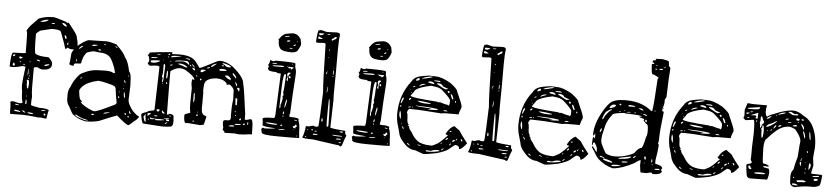

<svg xmlns="http://www.w3.org/2000/svg" viewBox="-54 -1377 7762 1784"><g transform="rotate(5 3827.0 -485.0)"><path d="M377.9 -918.9 384.8 -920.9Q418 -918.9 512.7 -886.7Q521.5 -877.9 530.3 -877.9L538.1 -880.9L601.6 -798.8Q624 -766.6 624 -751Q637.7 -709 637.7 -672.9Q637.7 -636.7 587.9 -636.7Q574.2 -636.7 544.9 -648.4H543.9Q539.1 -648.4 535.2 -633.8H531.2Q524.4 -633.8 510.7 -686.5Q472.7 -795.9 466.8 -797.9Q448.2 -809.6 387.7 -809.6H384.8L280.3 -784.2Q243.2 -757.8 243.2 -750Q243.2 -565.4 256.8 -565.4Q289.1 -544.9 376 -544.9Q391.6 -540 391.6 -531.2Q417 -508.8 417 -484.4Q417 -426.8 335 -426.8H332Q311.5 -426.8 287.1 -442.4L278.3 -443.4Q251 -440.4 251 -435.5V-252Q251 -209 257.8 -167L254.9 -127.9V-89.8Q254.9 -82 335 -69.3Q406.2 -69.3 420.9 -55.7L425.8 -50.8Q418 -50.8 408.2 26.4Q371.1 21.5 352.5 19.5L335 21.5Q236.3 8.8 182.6 8.8L72.3 10.7Q66.4 4.9 66.4 -9.8V-39.1Q66.4 -80.1 61.5 -98.6Q61.5 -108.4 84 -108.4Q97.7 -108.4 136.7 -96.7H157.2Q170.9 -96.7 174.8 -105.5V-107.4Q162.1 -136.7 162.1 -206.1Q155.3 -239.3 155.3 -260.7V-264.6Q155.3 -302.7 172.9 -435.5Q172.9 -440.4 148.4 -442.4H143.6Q85 -424.8 45.9 -424.8L25.4 -428.7Q31.2 -554.7 43 -554.7Q44.9 -559.6 52.7 -559.6H59.6Q164.1 -561.5 164.1 -566.4Q164.1 -652.3 162.6 -688.5Q161.1 -724.6 161.1 -744.1V-750L154.3 -773.4V-775.4Q170.9 -806.6 191.4 -828.1L254.9 -893.6Q312.5 -918.9 377.9 -918.9ZM273.4 -867.2V-866.2Q325.2 -866.2 348.6 -887.7V-891.6H345.7Q306.6 -891.6 273.4 -867.2ZM478.5 -869.1Q500 -841.8 521.5 -841.8V-852.5Q503.9 -874 483.4 -874H482.4Q478.5 -874 478.5 -869.1ZM379.9 -864.3V-862.3Q380.9 -857.4 389.6 -857.4H408.2L412.1 -860.4Q412.1 -866.2 391.6 -866.2ZM360.4 -826.2V-825.2H364.3L367.2 -828.1V-830.1H364.3ZM510.7 -761.7V-759.8Q510.7 -743.2 523.4 -727.5H528.3L530.3 -736.3Q527.3 -761.7 512.7 -761.7ZM540 -677.7 543.9 -674.8H548.8L550.8 -682.6V-698.2H548.8Q540 -691.4 540 -677.7ZM47.9 -536.1V-531.2L51.8 -527.3H58.6Q66.4 -531.2 70.3 -539.1L65.4 -544.9H61.5Q51.8 -544.9 47.9 -536.1ZM107.4 -524.4V-522.5Q107.4 -512.7 116.2 -508.8Q125 -508.8 140.6 -520.5Q140.6 -525.4 116.2 -529.3H113.3ZM273.4 -513.7V-510.7Q279.3 -500 293.9 -500H302.7V-503.9Q294.9 -513.7 280.3 -513.7ZM343.8 -498V-495.1H348.6V-498ZM209 -497.1V-486.3L211.9 -483.4L213.9 -484.4V-493.2L210 -497.1ZM118.2 -484.4 114.3 -479.5V-477.5L123 -476.6H127L129.9 -479.5Q129.9 -483.4 118.2 -484.4ZM346.7 -462.9 352.5 -460.9Q391.6 -467.8 391.6 -476.6V-479.5H382.8Q346.7 -476.6 346.7 -462.9ZM61.5 -469.7Q52.7 -456.1 52.7 -449.2V-443.4L56.6 -440.4H70.3L73.2 -443.4Q73.2 -459 61.5 -469.7ZM147.5 -459V-457H164.1L168 -460.9V-462.9H150.4ZM202.1 -422.9 198.2 -383.8 200.2 -361.3H203.1L205.1 -381.8V-422.9ZM216.8 -385.7V-380.9H220.7V-385.7ZM213.9 -361.3 211.9 -353.5V-349.6H213.9L218.8 -354.5V-361.3ZM210 -339.8 209 -337.9V-335.9L210 -327.1H215.8V-337.9ZM195.3 -313.5 200.2 -298.8 198.2 -281.2Q202.1 -238.3 209 -238.3H210Q217.8 -238.3 218.8 -286.1V-293Q218.8 -319.3 203.1 -319.3H198.2Q195.3 -319.3 195.3 -313.5ZM203.1 -171.9V-167L207 -163.1H210L209 -171.9ZM203.1 -135.7Q200.2 -121.1 200.2 -94.7V-93.8H207L211.9 -98.6V-117.2Q209 -135.7 205.1 -135.7ZM107.4 -87.9V-83Q107.4 -78.1 129.9 -76.2L143.6 -78.1V-81.1Q122.1 -87.9 111.3 -87.9ZM353.5 -45.9V-43.9L366.2 -42Q393.6 -43.9 393.6 -48.8L391.6 -50.8H367.2Q354.5 -50.8 353.5 -45.9ZM102.5 -28.3V-26.4Q102.5 -18.6 159.2 -14.6L161.1 -16.6V-18.6Q142.6 -32.2 114.3 -32.2H106.4ZM177.7 -32.2V-28.3Q190.4 -14.6 200.2 -14.6H210V-16.6Q192.4 -32.2 177.7 -32.2ZM377.9 -14.6V-11.7L387.7 -1H391.6L394.5 -4.9V-14.6L389.6 -19.5H382.8ZM229.5 -18.6V-14.6Q229.5 -8.8 254.9 -5.9H277.3L280.3 -9.8Q280.3 -16.6 250 -18.6Z M904.3 -739.3Q927.7 -739.3 995.1 -719.7Q1074.2 -644.5 1087.9 -603.5Q1116.2 -574.2 1135.7 -479.5Q1157.2 -459 1157.2 -382.8L1159.2 -350.6L1154.3 -215.8Q1154.3 -176.8 1204.1 -114.3Q1249 -70.3 1263.7 -70.3V-68.4Q1263.7 -51.8 1215.8 -15.6Q1180.7 18.6 1170.9 18.6H1169.9Q1149.4 17.6 1060.5 -61.5Q981.4 -32.2 899.4 2.9Q845.7 18.6 780.3 18.6H773.4Q699.2 5.9 648.4 -38.1Q639.6 -46.9 609.4 -106.4Q585 -135.7 585 -179.7V-218.8Q585 -255.9 605.5 -289.1Q624 -342.8 667 -394.5Q688.5 -420.9 710 -427.7Q781.2 -464.8 849.6 -464.8L911.1 -466.8H918Q971.7 -466.8 992.2 -451.2H1000Q1005.9 -451.2 1005.9 -458Q992.2 -519.5 958 -580.1Q928.7 -629.9 846.7 -629.9L792 -636.7Q719.7 -623 719.7 -607.4Q692.4 -572.3 685.5 -516.6Q682.6 -509.8 636.7 -509.8L627.9 -507.8Q623 -507.8 614.3 -484.4Q576.2 -490.2 576.2 -500Q581.1 -511.7 586.9 -598.6Q608.4 -660.2 689.5 -712.9Q728.5 -735.4 735.4 -735.4ZM883.8 -708 889.6 -703.1H896.5L899.4 -706.1L894.5 -711.9H887.7ZM988.3 -701.2V-698.2Q998 -687.5 1006.8 -687.5H1008.8V-691.4Q999 -701.2 990.2 -701.2ZM773.4 -694.3V-691.4Q774.4 -685.5 787.1 -685.5Q799.8 -685.5 821.3 -694.3V-699.2H815.4Q787.1 -699.2 773.4 -694.3ZM651.4 -648.4H653.3Q665 -648.4 689.5 -673.8V-678.7H687.5Q674.8 -678.7 651.4 -650.4ZM833 -655.3 837.9 -648.4H855.5L858.4 -651.4V-653.3L851.6 -660.2H839.8ZM636.7 -547.9V-527.3H637.7Q643.6 -528.3 643.6 -537.1V-547.9L639.6 -550.8ZM1131.8 -442.4V-439.5Q1132.8 -428.7 1136.7 -428.7L1138.7 -435.5Q1135.7 -442.4 1133.8 -442.4ZM1097.7 -391.6V-387.7Q1103.5 -367.2 1109.4 -367.2H1111.3Q1111.3 -384.8 1102.5 -394.5H1101.6ZM689.5 -379.9V-374H692.4Q702.1 -374 706.1 -382.8V-386.7H705.1ZM689.5 -257.8Q698.2 -175.8 711.9 -175.8L725.6 -159.2V-157.2L712.9 -159.2V-155.3Q741.2 -121.1 819.3 -88.9Q830.1 -84 846.7 -82Q874 -82 1034.2 -161.1Q1044.9 -167 1044.9 -176.8V-183.6Q1033.2 -238.3 1024.4 -313.5L1022.5 -314.5Q1022.5 -329.1 992.2 -338.9Q892.6 -367.2 855.5 -367.2Q753.9 -343.8 712.9 -298.8Q689.5 -273.4 689.5 -257.8ZM1094.7 -348.6V-343.8H1097.7V-345.7ZM1095.7 -319.3V-314.5L1099.6 -311.5L1102.5 -314.5V-319.3ZM1056.6 -282.2 1060.5 -277.3 1065.4 -278.3V-282.2L1061.5 -285.2H1060.5ZM1104.5 -282.2V-280.3Q1106.4 -229.5 1115.2 -229.5L1118.2 -232.4V-234.4Q1118.2 -261.7 1109.4 -282.2ZM1053.7 -236.3V-229.5L1058.6 -223.6H1060.5L1065.4 -229.5V-236.3L1061.5 -239.3H1056.6ZM1168 -111.3V-102.5Q1172.9 -85.9 1179.7 -85.9H1183.6V-88.9Q1177.7 -111.3 1170.9 -111.3ZM668.9 -104.5V-102.5L671.9 -99.6H678.7V-102.5L673.8 -107.4H671.9ZM1125 -85.9Q1128.9 -76.2 1135.7 -73.2H1136.7L1142.6 -79.1V-82L1135.7 -88.9H1128.9ZM931.6 -70.3V-68.4H938.5Q958 -68.4 988.3 -84V-85.9H983.4Q936.5 -79.1 931.6 -70.3ZM1156.2 -61.5V-58.6L1161.1 -52.7H1168L1170.9 -56.6V-58.6L1164.1 -65.4H1159.2ZM819.3 -51.8Q822.3 -44.9 831.1 -44.9Q844.7 -45.9 844.7 -51.8V-52.7L841.8 -56.6H824.2ZM671.9 -32.2V-31.2Q678.7 -17.6 740.2 0Q762.7 9.8 793.9 9.8V8.8Q793.9 2.9 742.2 -6.8Q709 -18.6 680.7 -36.1H675.8Z M1508.8 -691.4Q1524.4 -689.5 1524.4 -686.5L1518.6 -677.7V-674.8H1520.5L1590.8 -676.8Q1709 -676.8 1748 -618.2Q1774.4 -584 1782.2 -570.3L1787.1 -568.4Q1798.8 -568.4 1941.4 -642.6Q1960 -650.4 1971.7 -650.4Q2026.4 -650.4 2087.9 -609.4Q2202.1 -516.6 2202.1 -454.1Q2212.9 -430.7 2245.1 -176.8V-138.7Q2245.1 -126 2251 -125H2255.9Q2267.6 -125 2299.8 -135.7Q2322.3 -135.7 2322.3 -56.6Q2324.2 -24.4 2324.2 4.9H2305.7Q2243.2 14.6 2204.1 14.6L2162.1 9.8L2083 11.7H2069.3Q2066.4 11.7 2066.4 1L2048.8 -15.6V-17.6L2052.7 -31.2V-34.2L2045.9 -70.3V-87.9Q2045.9 -106.4 2074.2 -106.4Q2122.1 -99.6 2114.3 -142.6Q2112.3 -248 2122.1 -301.8V-303.7L2119.1 -385.7Q2119.1 -406.2 2083 -435.5L2071.3 -438.5H2062.5L2051.8 -431.6Q2048.8 -431.6 2048.8 -445.3Q2018.6 -485.4 1948.2 -485.4Q1861.3 -477.5 1843.8 -433.6Q1838.9 -418.9 1836.9 -369.1L1839.8 -337.9V-240.2L1838.9 -201.2Q1838.9 -138.7 1873 -130.9Q1887.7 -127.9 1887.7 -121.1Q1874 -56.6 1869.1 -45.9L1835 -39.1L1718.8 -48.8L1705.1 -45.9Q1682.6 -45.9 1682.6 -116.2V-121.1Q1682.6 -128.9 1723.6 -141.6Q1734.4 -141.6 1734.4 -151.4Q1727.5 -181.6 1727.5 -228.5L1729.5 -377Q1722.7 -407.2 1722.7 -424.8Q1723.6 -459 1730.5 -459H1732.4L1743.2 -452.1H1746.1V-454.1Q1746.1 -484.4 1652.3 -540Q1626 -549.8 1604.5 -549.8Q1567.4 -549.8 1518.6 -515.6L1517.6 -508.8V-399.4L1520.5 -114.3L1527.3 -109.4H1532.2Q1536.1 -109.4 1538.1 -119.1H1541Q1577.1 -119.1 1584 -100.6V-88.9L1586.9 -57.6Q1589.8 -1 1557.6 -1Q1546.9 2.9 1484.4 3.9L1308.6 -7.8Q1294.9 -7.8 1283.2 -88.9V-91.8Q1283.2 -102.5 1337.9 -119.1Q1337.9 -129.9 1392.6 -136.7Q1402.3 -140.6 1402.3 -150.4L1411.1 -467.8L1413.1 -543Q1413.1 -554.7 1387.7 -554.7Q1358.4 -554.7 1324.2 -547.9Q1301.8 -560.5 1301.8 -574.2Q1312.5 -581.1 1312.5 -595.7V-606.4Q1306.6 -642.6 1296.9 -642.6L1294.9 -643.6V-645.5Q1303.7 -650.4 1313.5 -670.9Q1393.6 -682.6 1508.8 -691.4ZM1450.2 -567.4V-499Q1450.2 -478.5 1443.4 -459L1452.1 -444.3L1449.2 -423.8V-410.2L1452.1 -406.2H1454.1Q1461.9 -406.2 1465.8 -554.7V-556.6Q1465.8 -571.3 1456.1 -577.1Q1450.2 -575.2 1450.2 -567.4ZM1326.2 -592.8Q1326.2 -579.1 1349.6 -579.1Q1381.8 -579.1 1415 -599.6V-602.5L1409.2 -604.5Q1326.2 -604.5 1326.2 -592.8ZM1551.8 -609.4V-608.4L1621.1 -615.2Q1653.3 -615.2 1682.6 -588.9H1686.5V-594.7Q1678.7 -622.1 1659.2 -622.1H1645.5Q1553.7 -622.1 1551.8 -609.4ZM1994.1 -625Q1994.1 -623 2017.6 -615.2Q2030.3 -597.7 2046.9 -597.7H2074.2V-601.6Q2074.2 -615.2 2003.9 -631.8H2002.9Q1995.1 -628.9 1994.1 -625ZM1365.2 -64.5Q1365.2 -48.8 1412.1 -58.6Q1419.9 -48.8 1427.7 -48.8Q1469.7 -50.8 1498 -55.7V-60.5L1463.9 -62.5Q1435.5 -59.6 1381.8 -64.5L1375 -69.3H1370.1ZM1584 -587.9Q1584 -585 1623 -575.2Q1650.4 -561.5 1668 -561.5H1668.9L1672.9 -565.4Q1640.6 -592.8 1602.5 -592.8H1593.8Q1584 -591.8 1584 -587.9ZM2026.4 -515.6Q2055.7 -483.4 2081.1 -483.4L2085 -486.3V-492.2Q2076.2 -505.9 2055.7 -519.5H2030.3ZM1969.7 -568.4V-565.4Q1973.6 -558.6 1978.5 -558.6Q2033.2 -558.6 2038.1 -565.4Q2033.2 -577.1 1994.1 -577.1H1992.2Q1972.7 -577.1 1969.7 -568.4ZM2144.5 -317.4 2142.6 -312.5 2146.5 -259.8V-255.9L2151.4 -251H2153.3L2160.2 -257.8V-310.5L2153.3 -317.4ZM1317.4 -96.7Q1317.4 -84 1305.7 -73.2Q1315.4 -26.4 1325.2 -26.4H1330.1L1322.3 -95.7L1320.3 -96.7ZM1754.9 -333 1752.9 -321.3V-271.5L1754.9 -246.1H1759.8Q1764.6 -260.7 1764.6 -280.3V-281.2Q1763.7 -333 1756.8 -333ZM1513.7 -645.5 1518.6 -643.6 1606.4 -659.2V-661.1H1566.4Q1513.7 -661.1 1513.7 -647.5ZM1797.9 -546.9V-534.2L1802.7 -529.3Q1819.3 -529.3 1845.7 -553.7V-554.7H1811.5Q1801.8 -554.7 1797.9 -546.9ZM1488.3 -515.6Q1484.4 -499 1484.4 -469.7V-452.1L1486.3 -444.3H1488.3Q1497.1 -444.3 1497.1 -481.4V-492.2Q1497.1 -515.6 1490.2 -515.6ZM2096.7 -546.9V-538.1Q2104.5 -521.5 2124 -506.8V-502H2132.8V-503.9Q2132.8 -521.5 2101.6 -546.9ZM1891.6 -587.9V-585.9H1893.6Q1903.3 -585.9 1939.5 -618.2V-622.1Q1891.6 -608.4 1891.6 -587.9ZM2156.2 -74.2V-70.3H2173.8Q2212.9 -71.3 2212.9 -79.1L2208 -82H2204.1Q2156.2 -82 2156.2 -74.2ZM2101.6 -54.7V-51.8H2137.7Q2150.4 -51.8 2153.3 -58.6Q2151.4 -63.5 2142.6 -63.5H2121.1Q2115.2 -63.5 2101.6 -54.7ZM2149.4 -408.2 2165 -383.8H2169.9L2171.9 -392.6V-404.3Q2171.9 -413.1 2167 -415H2154.3Q2150.4 -415 2149.4 -408.2ZM1421.9 -151.4Q1422.9 -130.9 1428.7 -130.9H1431.6Q1448.2 -130.9 1450.2 -151.4ZM1331.1 -629.9V-625L1334 -622.1Q1388.7 -622.1 1388.7 -628.9L1385.7 -631.8H1356.4ZM1340.8 -102.5 1342.8 -83H1344.7Q1356.4 -97.7 1372.1 -102.5V-107.4L1360.4 -109.4H1346.7Q1341.8 -109.4 1340.8 -102.5ZM1513.7 -62.5Q1513.7 -51.8 1539.1 -48.8L1545.9 -54.7V-59.6Q1545.9 -65.4 1518.6 -66.4ZM1470.7 -146.5V-144.5Q1470.7 -117.2 1488.3 -117.2H1495.1Q1498 -117.2 1498 -123ZM1718.8 -565.4V-563.5Q1718.8 -548.8 1743.2 -540H1744.1V-553.7Q1744.1 -557.6 1720.7 -565.4ZM2127 -467.8V-464.8Q2136.7 -428.7 2146.5 -428.7H2147.5V-430.7Q2147.5 -449.2 2128.9 -467.8ZM1650.4 -647.5V-643.6Q1678.7 -635.7 1689.5 -635.7H1691.4V-638.7Q1691.4 -646.5 1657.2 -647.5ZM1713.9 -597.7V-592.8Q1726.6 -573.2 1736.3 -568.4H1739.3V-570.3Q1734.4 -584 1715.8 -597.7ZM1497.1 -75.2V-71.3H1522.5L1543 -73.2V-78.1H1532.2ZM1853.5 -572.3 1855.5 -570.3H1862.3Q1880.9 -572.3 1880.9 -582L1876 -584Q1856.4 -579.1 1853.5 -572.3ZM2194.3 -122.1V-120.1L2199.2 -115.2H2203.1L2210 -122.1V-129.9L2206.1 -133.8H2201.2Q2194.3 -130.9 2194.3 -122.1ZM1404.3 -91.8V-86.9L1413.1 -85H1424.8L1433.6 -86.9V-91.8L1424.8 -93.8H1413.1ZM2231.4 -75.2 2233.4 -74.2H2238.3Q2247.1 -74.2 2249 -79.1V-81.1Q2249 -89.8 2244.1 -90.8Q2237.3 -90.8 2231.4 -75.2ZM1383.8 -661.1 1387.7 -657.2Q1416 -659.2 1416 -664.1L1408.2 -666Q1383.8 -665 1383.8 -661.1ZM2271.5 -99.6V-84L2276.4 -79.1Q2280.3 -79.1 2281.2 -99.6L2279.3 -104.5H2276.4ZM1507.8 -26.4V-24.4L1511.7 -21.5Q1522.5 -25.4 1530.3 -35.2V-38.1Q1518.6 -38.1 1507.8 -26.4ZM1798.8 -469.7 1797.9 -464.8Q1798.8 -454.1 1802.7 -454.1H1805.7L1812.5 -460.9V-464.8Q1811.5 -469.7 1798.8 -469.7ZM1510.7 -570.3V-567.4H1517.6Q1534.2 -569.3 1534.2 -574.2V-577.1H1524.4Q1510.7 -575.2 1510.7 -570.3ZM1789.1 -127.9 1793.9 -123H1802.7L1809.6 -129.9V-130.9L1805.7 -134.8H1795.9ZM1989.3 -611.3V-608.4Q1990.2 -602.5 2002.9 -602.5H2007.8L2010.7 -606.4Q2009.8 -611.3 1997.1 -611.3ZM1486.3 -406.2V-399.4L1493.2 -392.6H1495.1L1498 -396.5V-403.3L1491.2 -410.2H1490.2ZM1486.3 -670.9V-668L1491.2 -663.1Q1502 -663.1 1502 -672.9L1500 -674.8H1490.2ZM1695.3 -587.9Q1695.3 -575.2 1707 -575.2V-577.1Q1707 -586.9 1698.2 -590.8ZM1757.8 -497.1Q1757.8 -486.3 1768.6 -486.3H1771.5V-490.2Q1768.6 -497.1 1759.8 -497.1ZM1761.7 -71.3V-68.4L1770.5 -66.4L1777.3 -68.4V-71.3L1773.4 -75.2H1764.6ZM1545.9 -102.5V-95.7L1554.7 -93.8L1558.6 -98.6L1554.7 -102.5ZM1347.7 -58.6V-48.8L1350.6 -44.9H1354.5V-53.7L1349.6 -58.6ZM2146.5 -196.3V-191.4L2149.4 -187.5H2153.3V-201.2H2151.4ZM1484.4 -645.5V-643.6L1488.3 -640.6H1490.2L1495.1 -643.6L1493.2 -649.4H1488.3ZM2151.4 -157.2V-156.2L2156.2 -150.4L2160.2 -156.2V-159.2L2156.2 -163.1ZM1511.7 -611.3 1508.8 -606.4 1511.7 -602.5H1513.7L1517.6 -606.4V-609.4ZM1797.9 -158.2V-155.3L1802.7 -153.3L1805.7 -158.2L1802.7 -162.1H1800.8ZM1452.1 -399.4V-392.6L1456.1 -389.6H1457V-396.5L1454.1 -399.4ZM1440.4 -611.3V-609.4H1443.4L1447.3 -613.3V-615.2H1443.4ZM1493.2 -69.3V-71.3Q1492.2 -70.3 1490.2 -69.3Z M2622.1 -963.9Q2668.9 -963.9 2697.3 -916L2706.1 -871.1Q2704.1 -848.6 2676.8 -804.7Q2658.2 -787.1 2622.1 -787.1Q2537.1 -787.1 2516.1 -813.5Q2495.1 -839.8 2497.1 -888.7Q2492.2 -888.7 2492.2 -891.6V-893.6Q2532.2 -957 2576.2 -957Q2586.9 -960.9 2622.1 -963.9ZM2548.8 -923.8V-922.9Q2594.7 -928.7 2594.7 -934.6L2587.9 -937.5Q2548.8 -931.6 2548.8 -923.8ZM2574.2 -884.8 2581.1 -882.8H2583Q2599.6 -882.8 2603.5 -893.6L2601.6 -895.5H2585.9Q2574.2 -895.5 2572.3 -884.8ZM2665 -889.6V-884.8H2667L2671.9 -889.6V-895.5H2669.9ZM2637.7 -852.5V-847.7H2642.6Q2652.3 -847.7 2658.2 -857.4V-862.3H2654.3Q2645.5 -862.3 2637.7 -852.5ZM2603.5 -823.2V-820.3H2627L2630.9 -823.2L2627 -827.1H2606.4ZM2439.5 -698.2Q2451.2 -689.5 2466.8 -689.5L2483.4 -697.3Q2668 -697.3 2668 -686.5L2669.9 -677.7V-654.3Q2680.7 -628.9 2680.7 -601.6V-581.1Q2667 -392.6 2660.2 -221.7Q2655.3 -213.9 2654.3 -194.3Q2657.2 -187.5 2667 -187.5H2671.9Q2745.1 -187.5 2745.1 -170.9L2743.2 -168.9V-160.2Q2758.8 -127.9 2758.8 -57.6L2763.7 -2.9L2760.7 0L2701.2 2H2565.4Q2412.1 2 2412.1 -21.5Q2412.1 -36.1 2405.3 -50.8Q2409.2 -61.5 2418.9 -66.4H2421.9Q2428.7 -61.5 2434.6 -61.5H2437.5Q2482.4 -61.5 2531.2 -68.4V-71.3Q2415 -78.1 2415 -88.9L2414.1 -100.6V-116.2L2410.2 -150.4Q2410.2 -165 2512.7 -165Q2526.4 -165 2526.4 -225.6L2542 -582H2540Q2489.3 -582 2504.9 -591.8Q2423.8 -591.8 2423.8 -610.4Q2418.9 -612.3 2418.9 -621.1L2425.8 -637.7Q2425.8 -642.6 2417 -651.4V-653.3Q2428.7 -661.1 2432.6 -696.3L2434.6 -698.2ZM2457 -670.9V-667H2463.9Q2499 -667 2499 -671.9L2496.1 -675.8H2492.2Q2457 -675.8 2457 -670.9ZM2637.7 -677.7 2642.6 -672.9H2644.5V-677.7L2640.6 -681.6ZM2461.9 -651.4V-648.4Q2461.9 -643.6 2480.5 -643.6H2496.1H2501H2543.9Q2565.4 -643.6 2565.4 -649.4V-650.4Q2565.4 -659.2 2485.4 -653.3ZM2594.7 -652.3V-649.4Q2602.5 -649.4 2617.2 -635.7H2620.1Q2624 -635.7 2624 -640.6H2626Q2629.9 -639.6 2633.8 -627H2635.7L2654.3 -642.6V-649.4L2626 -650.4H2606.4ZM2601.6 -575.2 2608.4 -553.7 2599.6 -531.2Q2605.5 -517.6 2608.4 -517.6H2610.4L2612.3 -526.4V-534.2Q2612.3 -584 2627 -584L2630.9 -588.9V-594.7L2627 -597.7H2619.1Q2601.6 -597.7 2601.6 -575.2ZM2555.7 -271.5Q2557.6 -260.7 2560.5 -260.7Q2564.5 -260.7 2565.4 -273.4L2564.5 -293.9Q2570.3 -300.8 2579.1 -348.6V-356.4L2576.2 -376Q2585 -380.9 2585 -385.7Q2579.1 -401.4 2579.1 -415V-417Q2585 -417 2591.8 -570.3Q2587.9 -581.1 2585 -581.1H2583Q2564.5 -581.1 2560.5 -447.3ZM2620.1 -563.5V-556.6Q2620.1 -547.9 2627 -544.9H2630.9L2635.7 -549.8V-556.6Q2632.8 -562.5 2626 -565.4ZM2613.3 -344.7Q2601.6 -297.9 2601.6 -269.5H2603.5Q2610.4 -269.5 2620.1 -326.2V-335.9L2619.1 -344.7ZM2592.8 -216.8V-208H2596.7Q2603.5 -210 2603.5 -223.6V-233.4H2599.6Q2594.7 -233.4 2592.8 -216.8ZM2591.8 -191.4V-184.6H2596.7L2601.6 -189.5V-192.4L2598.6 -196.3H2596.7ZM2701.2 -162.1Q2709 -157.2 2729.5 -155.3V-158.2Q2729.5 -163.1 2712.9 -165H2704.1ZM2694.3 -103.5Q2696.3 -86.9 2717.8 -86.9H2722.7V-89.8L2719.7 -95.7Q2719.7 -97.7 2731.4 -102.5V-109.4Q2731.4 -118.2 2724.6 -121.1H2719.7Q2715.8 -120.1 2710.9 -107.4ZM2442.4 -117.2V-116.2Q2452.1 -105.5 2526.4 -103.5H2535.2Q2547.9 -103.5 2548.8 -109.4V-112.3Q2498 -119.1 2451.2 -119.1ZM2578.1 -102.5 2583 -96.7H2585Q2596.7 -96.7 2596.7 -109.4H2589.8Q2580.1 -109.4 2578.1 -102.5ZM2702.1 -71.3V-68.4H2704.1L2709 -73.2V-75.2H2706.1ZM2585 -66.4H2565.4V-61.5L2585 -59.6L2624 -62.5V-66.4H2617.2L2601.6 -68.4ZM2735.4 -16.6V-13.7H2742.2L2745.1 -16.6V-18.6L2742.2 -21.5H2740.2Z M2879.9 -1017.6 2935.5 -1003.9 3024.4 -1007.8Q3058.6 -1007.8 3058.6 -987.3Q3050.8 -937.5 3050.8 -850.6V-636.7L3048.8 -433.6L3050.8 -378.9L3043.9 -121.1Q3081.1 -110.4 3183.6 -103.5L3185.5 -101.6V-83Q3185.5 -75.2 3199.2 -60.5Q3183.6 -26.4 3165 35.2L3153.3 44.9H3149.4Q3140.6 33.2 3115.2 33.2L2893.6 2Q2792 2 2792 -9.8Q2808.6 -42 2816.4 -115.2H2819.3V-117.2L2832 -115.2H2845.7Q2856.4 -121.1 2884.8 -126Q2897.5 -119.1 2905.3 -119.1H2920.9Q2934.6 -119.1 2934.6 -146.5Q2939.5 -193.4 2948.2 -443.4Q2939.5 -524.4 2932.6 -891.6Q2925.8 -900.4 2918.9 -900.4L2857.4 -896.5Q2841.8 -898.4 2841.8 -907.2Q2848.6 -1012.7 2859.4 -1012.7ZM2864.3 -985.4V-982.4Q2864.3 -969.7 2877.9 -969.7H2882.8Q2898.4 -969.7 2912.1 -985.4V-987.3H2873ZM2939.5 -983.4 2949.2 -980.5H2962.9L2968.8 -985.4V-987.3H2942.4ZM2985.4 -934.6V-932.6L2989.3 -928.7H2994.1Q3008.8 -940.4 3024.4 -946.3Q3031.2 -956.1 3031.2 -961.9L3028.3 -964.8H3024.4Q3011.7 -964.8 3001 -949.2Q2985.4 -945.3 2985.4 -934.6ZM2859.4 -949.2V-939.5L2864.3 -934.6H2891.6L2900.4 -935.5V-939.5L2876 -951.2L2869.1 -956.1H2866.2ZM2968.8 -841.8V-836.9L2971.7 -833H2973.6L2976.6 -836.9V-841.8L2973.6 -845.7H2971.7ZM2964.8 -766.6V-764.6H2971.7V-770.5H2968.8ZM3024.4 -675.8V-674.8L3030.3 -668.9H3031.2V-672.9L3028.3 -675.8ZM3026.4 -657.2 3023.4 -629.9 3024.4 -613.3H3026.4Q3031.2 -613.3 3031.2 -631.8V-652.3ZM2960 -621.1V-616.2L2962.9 -613.3L2966.8 -616.2V-623L2964.8 -625Q2964.8 -628.9 2976.6 -633.8V-636.7H2969.7Q2960 -630.9 2960 -621.1ZM3024.4 -602.5 3023.4 -593.8V-592.8H3026.4L3030.3 -595.7V-602.5ZM2980.5 -449.2V-445.3H2982.4Q2990.2 -445.3 2990.2 -500Q2984.4 -500 2980.5 -449.2ZM3010.7 -385.7 3007.8 -381.8 3005.9 -296.9V-182.6L3007.8 -130.9L3009.8 -128.9H3019.5Q3023.4 -128.9 3024.4 -141.6Q3021.5 -385.7 3010.7 -385.7ZM2955.1 -183.6V-178.7Q2956.1 -168.9 2960 -168.9L2966.8 -175.8V-185.5Q2964.8 -203.1 2960 -203.1Q2955.1 -203.1 2955.1 -183.6ZM2871.1 -91.8V-89.8Q2871.1 -80.1 2880.9 -80.1H2882.8V-89.8L2877.9 -94.7H2874ZM3132.8 -93.8V-91.8Q3136.7 -83 3156.2 -83L3163.1 -87.9V-93.8L3154.3 -94.7H3140.6ZM2832 -86.9V-83L2836.9 -81.1L2839.8 -85L2838.9 -89.8H2835ZM2900.4 -76.2V-74.2L2908.2 -73.2H2917L2920.9 -76.2V-80.1L2912.1 -81.1H2910.2Q2900.4 -80.1 2900.4 -76.2ZM3069.3 -57.6V-55.7Q3069.3 -47.9 3115.2 -46.9H3151.4L3160.2 -48.8V-52.7L3147.5 -53.7ZM2886.7 -46.9V-45.9L2889.6 -42H2910.2Q2932.6 -42 2932.6 -46.9V-48.8Q2918 -52.7 2894.5 -52.7H2891.6ZM3103.5 -19.5 3108.4 -16.6H3135.7Q3148.4 -16.6 3149.4 -21.5V-25.4L3140.6 -26.4H3120.1Q3103.5 -24.4 3103.5 -19.5ZM2814.5 -19.5 2818.4 -16.6H2825.2L2828.1 -19.5L2823.2 -25.4H2819.3ZM3133.8 7.8V12.7L3142.6 14.6H3146.5L3154.3 12.7V7.8L3146.5 5.9H3142.6Z M3466.8 -963.9Q3513.7 -963.9 3542 -916L3550.8 -871.1Q3548.8 -848.6 3521.5 -804.7Q3502.9 -787.1 3466.8 -787.1Q3381.8 -787.1 3360.8 -813.5Q3339.8 -839.8 3341.8 -888.7Q3336.9 -888.7 3336.9 -891.6V-893.6Q3377 -957 3420.9 -957Q3431.6 -960.9 3466.8 -963.9ZM3393.6 -923.8V-922.9Q3439.5 -928.7 3439.5 -934.6L3432.6 -937.5Q3393.6 -931.6 3393.6 -923.8ZM3418.9 -884.8 3425.8 -882.8H3427.7Q3444.3 -882.8 3448.2 -893.6L3446.3 -895.5H3430.7Q3418.9 -895.5 3417 -884.8ZM3509.8 -889.6V-884.8H3511.7L3516.6 -889.6V-895.5H3514.6ZM3482.4 -852.5V-847.7H3487.3Q3497.1 -847.7 3502.9 -857.4V-862.3H3499Q3490.2 -862.3 3482.4 -852.5ZM3448.2 -823.2V-820.3H3471.7L3475.6 -823.2L3471.7 -827.1H3451.2ZM3284.2 -698.2Q3295.9 -689.5 3311.5 -689.5L3328.1 -697.3Q3512.7 -697.3 3512.7 -686.5L3514.6 -677.7V-654.3Q3525.4 -628.9 3525.4 -601.6V-581.1Q3511.7 -392.6 3504.9 -221.7Q3500 -213.9 3499 -194.3Q3502 -187.5 3511.7 -187.5H3516.6Q3589.8 -187.5 3589.8 -170.9L3587.9 -168.9V-160.2Q3603.5 -127.9 3603.5 -57.6L3608.4 -2.9L3605.5 0L3545.9 2H3410.2Q3256.8 2 3256.8 -21.5Q3256.8 -36.1 3250 -50.8Q3253.9 -61.5 3263.7 -66.4H3266.6Q3273.4 -61.5 3279.3 -61.5H3282.2Q3327.1 -61.5 3376 -68.4V-71.3Q3259.8 -78.1 3259.8 -88.9L3258.8 -100.6V-116.2L3254.9 -150.4Q3254.9 -165 3357.4 -165Q3371.1 -165 3371.1 -225.6L3386.7 -582H3384.8Q3334 -582 3349.6 -591.8Q3268.6 -591.8 3268.6 -610.4Q3263.7 -612.3 3263.7 -621.1L3270.5 -637.7Q3270.5 -642.6 3261.7 -651.4V-653.3Q3273.4 -661.1 3277.3 -696.3L3279.3 -698.2ZM3301.8 -670.9V-667H3308.6Q3343.8 -667 3343.8 -671.9L3340.8 -675.8H3336.9Q3301.8 -675.8 3301.8 -670.9ZM3482.4 -677.7 3487.3 -672.9H3489.3V-677.7L3485.4 -681.6ZM3306.6 -651.4V-648.4Q3306.6 -643.6 3325.2 -643.6H3340.8H3345.7H3388.7Q3410.2 -643.6 3410.2 -649.4V-650.4Q3410.2 -659.2 3330.1 -653.3ZM3439.5 -652.3V-649.4Q3447.3 -649.4 3461.9 -635.7H3464.8Q3468.8 -635.7 3468.8 -640.6H3470.7Q3474.6 -639.6 3478.5 -627H3480.5L3499 -642.6V-649.4L3470.7 -650.4H3451.2ZM3446.3 -575.2 3453.1 -553.7 3444.3 -531.2Q3450.2 -517.6 3453.1 -517.6H3455.1L3457 -526.4V-534.2Q3457 -584 3471.7 -584L3475.6 -588.9V-594.7L3471.7 -597.7H3463.9Q3446.3 -597.7 3446.3 -575.2ZM3400.4 -271.5Q3402.3 -260.7 3405.3 -260.7Q3409.2 -260.7 3410.2 -273.4L3409.2 -293.9Q3415 -300.8 3423.8 -348.6V-356.4L3420.9 -376Q3429.7 -380.9 3429.7 -385.7Q3423.8 -401.4 3423.8 -415V-417Q3429.7 -417 3436.5 -570.3Q3432.6 -581.1 3429.7 -581.1H3427.7Q3409.2 -581.1 3405.3 -447.3ZM3464.8 -563.5V-556.6Q3464.8 -547.9 3471.7 -544.9H3475.6L3480.5 -549.8V-556.6Q3477.5 -562.5 3470.7 -565.4ZM3458 -344.7Q3446.3 -297.9 3446.3 -269.5H3448.2Q3455.1 -269.5 3464.8 -326.2V-335.9L3463.9 -344.7ZM3437.5 -216.8V-208H3441.4Q3448.2 -210 3448.2 -223.6V-233.4H3444.3Q3439.5 -233.4 3437.5 -216.8ZM3436.5 -191.4V-184.6H3441.4L3446.3 -189.5V-192.4L3443.4 -196.3H3441.4ZM3545.9 -162.1Q3553.7 -157.2 3574.2 -155.3V-158.2Q3574.2 -163.1 3557.6 -165H3548.8ZM3539.1 -103.5Q3541 -86.9 3562.5 -86.9H3567.4V-89.8L3564.5 -95.7Q3564.5 -97.7 3576.2 -102.5V-109.4Q3576.2 -118.2 3569.3 -121.1H3564.5Q3560.5 -120.1 3555.7 -107.4ZM3287.1 -117.2V-116.2Q3296.9 -105.5 3371.1 -103.5H3379.9Q3392.6 -103.5 3393.6 -109.4V-112.3Q3342.8 -119.1 3295.9 -119.1ZM3422.9 -102.5 3427.7 -96.7H3429.7Q3441.4 -96.7 3441.4 -109.4H3434.6Q3424.8 -109.4 3422.9 -102.5ZM3546.9 -71.3V-68.4H3548.8L3553.7 -73.2V-75.2H3550.8ZM3429.7 -66.4H3410.2V-61.5L3429.7 -59.6L3468.8 -62.5V-66.4H3461.9L3446.3 -68.4ZM3580.1 -16.6V-13.7H3586.9L3589.8 -16.6V-18.6L3586.9 -21.5H3585Z M3979.5 -680.7Q4036.1 -680.7 4118.2 -632.8Q4187.5 -581.1 4187.5 -561.5Q4241.2 -444.3 4241.2 -424.8L4242.2 -414.1Q4221.7 -367.2 4221.7 -349.6L4213.9 -347.7H4097.7Q4081.1 -347.7 4059.6 -342.8Q3863.3 -358.4 3786.1 -358.4H3756.8Q3740.2 -334 3740.2 -325.2Q3750 -307.6 3750 -277.3Q3750 -224.6 3765.6 -215.8L3767.6 -209V-208L3758.8 -210.9V-208L3772.5 -194.3Q3772.5 -174.8 3796.9 -149.4Q3840.8 -70.3 3893.6 -51.8Q3935.5 -37.1 3996.1 -37.1Q4004.9 -37.1 4034.2 -53.7Q4060.5 -61.5 4136.7 -142.6V-146.5Q4136.7 -149.4 4119.1 -151.4L4116.2 -158.2Q4147.5 -218.8 4191.4 -236.3Q4196.3 -230.5 4241.2 -199.2Q4271.5 -151.4 4321.3 -89.8V-85Q4277.3 -28.3 4257.8 -28.3H4252.9Q4252.9 -58.6 4216.8 -62.5Q4209 -62.5 4157.2 -17.6Q4128.9 4.9 4049.8 28.3Q3959 46.9 3924.8 46.9L3847.7 19.5Q3783.2 19.5 3728.5 -50.8Q3705.1 -74.2 3690.4 -110.4Q3690.4 -119.1 3660.2 -222.7Q3651.4 -266.6 3651.4 -297.9V-299.8Q3651.4 -482.4 3758.8 -616.2Q3774.4 -649.4 3822.3 -666Q3850.6 -673.8 3900.4 -680.7Q3912.1 -685.5 3979.5 -680.7ZM3854.5 -650.4H3856.4Q3881.8 -650.4 3938.5 -667Q3950.2 -668 3950.2 -672.9L3947.3 -675.8H3945.3Q3907.2 -675.8 3856.4 -655.3L3854.5 -653.3ZM3799.8 -629.9V-627.9L3803.7 -625H3804.7Q3832 -631.8 3832 -638.7V-646.5L3827.1 -652.3H3824.2Q3799.8 -644.5 3799.8 -629.9ZM3968.8 -643.6V-639.6Q3968.8 -634.8 4023.4 -631.8L4025.4 -632.8V-636.7Q4025.4 -641.6 4008.8 -643.6ZM3913.1 -623V-621.1Q3913.1 -616.2 3968.8 -607.4L3970.7 -609.4V-614.3Q3960 -629.9 3934.6 -629.9H3929.7Q3913.1 -627.9 3913.1 -623ZM3995.1 -614.3V-612.3Q4072.3 -568.4 4078.1 -568.4H4080.1L4093.8 -573.2L4100.6 -571.3L4102.5 -573.2V-575.2Q4095.7 -580.1 4080.1 -584L4052.7 -595.7Q4043 -619.1 4008.8 -619.1H4004.9Q3995.1 -618.2 3995.1 -614.3ZM3834 -575.2Q3846.7 -585.9 3888.7 -598.6V-600.6L3886.7 -602.5H3873Q3834 -594.7 3834 -575.2ZM3762.7 -486.3V-482.4Q3762.7 -464.8 4008.8 -448.2L4022.5 -443.4L4039.1 -445.3Q4096.7 -426.8 4112.3 -426.8Q4112.3 -422.9 4121.1 -420.9Q4129.9 -431.6 4129.9 -443.4V-468.8Q4129.9 -487.3 4061.5 -547.9Q4032.2 -578.1 3991.2 -584L3945.3 -590.8Q3833 -569.3 3797.9 -536.1Q3784.2 -510.7 3762.7 -486.3ZM3777.3 -566.4V-563.5H3779.3Q3797.9 -568.4 3797.9 -573.2V-575.2H3791Q3782.2 -575.2 3777.3 -566.4ZM4100.6 -547.9Q4104.5 -537.1 4114.3 -537.1H4116.2L4119.1 -541V-549.8L4112.3 -556.6Q4100.6 -556.6 4100.6 -547.9ZM3749 -537.1V-536.1H3752L3755.9 -539.1V-541H3752ZM4129.9 -529.3Q4143.6 -486.3 4152.3 -481.4H4157.2L4160.2 -484.4Q4149.4 -527.3 4136.7 -527.3L4134.8 -529.3ZM3763.7 -506.8V-504.9Q3770.5 -507.8 3770.5 -516.6V-518.6Q3763.7 -515.6 3763.7 -506.8ZM4177.7 -465.8V-457L4180.7 -452.1Q4187.5 -454.1 4187.5 -461.9V-465.8L4184.6 -468.8H4180.7ZM3749 -450.2V-445.3L3752 -441.4H3753.9Q3763.7 -447.3 3769.5 -457V-460.9H3763.7Q3753.9 -460.9 3749 -450.2ZM3692.4 -459Q3681.6 -449.2 3674.8 -404.3H3676.8Q3684.6 -404.3 3701.2 -452.1Q3699.2 -459 3692.4 -459ZM3831.1 -441.4V-438.5Q3857.4 -420.9 3924.8 -420.9H3936.5L3954.1 -422.9V-427.7Q3891.6 -440.4 3831.1 -441.4ZM4075.2 -406.2V-402.3H4080.1V-406.2ZM3817.4 -395.5V-392.6Q3849.6 -385.7 3960.9 -379.9L3961.9 -378.9V-377L3933.6 -373Q3933.6 -368.2 3968.8 -368.2Q4025.4 -368.2 4025.4 -375Q4025.4 -388.7 3817.4 -395.5ZM3674.8 -386.7 3673.8 -378.9Q3674.8 -370.1 3678.7 -370.1Q3683.6 -370.1 3685.5 -383.8L3680.7 -386.7ZM3784.2 -381.8V-375H3791V-379.9L3790 -381.8V-383.8ZM3747.1 -373V-372.1H3749L3772.5 -375V-377L3767.6 -381.8H3763.7Q3751 -381.8 3747.1 -373ZM4077.1 -370.1Q4077.1 -365.2 4100.6 -365.2L4114.3 -366.2V-368.2Q4114.3 -375 4086.9 -375Q4077.1 -373 4077.1 -370.1ZM3674.8 -335.9 3673.8 -334V-331.1L3674.8 -329.1Q3671.9 -322.3 3671.9 -310.5V-304.7Q3671.9 -282.2 3685.5 -260.7H3688.5Q3688.5 -327.1 3674.8 -335.9ZM3694.3 -217.8V-214.8L3697.3 -210.9H3701.2V-214.8L3697.3 -217.8ZM3708 -194.3 3706.1 -192.4V-190.4Q3713.9 -168 3721.7 -168L3722.7 -169.9V-171.9Q3722.7 -182.6 3708 -194.3ZM4150.4 -181.6 4153.3 -178.7H4159.2Q4168 -178.7 4168.9 -183.6L4164.1 -188.5H4162.1Q4153.3 -188.5 4150.4 -181.6ZM4119.1 -103.5 4121.1 -101.6H4123Q4136.7 -101.6 4141.6 -120.1V-122.1Q4127 -122.1 4119.1 -103.5ZM4213.9 -106.4 4214.8 -105.5H4218.8Q4227.5 -109.4 4227.5 -119.1V-120.1H4223.6Q4213.9 -113.3 4213.9 -106.4ZM4261.7 -120.1 4259.8 -119.1V-117.2Q4264.6 -99.6 4271.5 -99.6H4273.4L4276.4 -103.5V-105.5Q4273.4 -120.1 4261.7 -120.1ZM4182.6 -91.8 4186.5 -87.9Q4207 -94.7 4207 -106.4V-108.4H4205.1Q4185.5 -108.4 4182.6 -91.8ZM4077.1 -60.5H4080.1Q4087.9 -64.5 4091.8 -74.2L4090.8 -76.2Q4077.1 -68.4 4077.1 -60.5ZM4157.2 -53.7H4162.1Q4175.8 -66.4 4175.8 -72.3H4173.8Q4157.2 -66.4 4157.2 -53.7ZM3767.6 -42V-37.1Q3768.6 -29.3 3791 -21.5L3796.9 -16.6V-17.6Q3780.3 -39.1 3772.5 -42ZM3865.2 -37.1V-35.2Q3865.2 -29.3 3893.6 -23.4L3895.5 -24.4V-26.4Q3876 -37.1 3866.2 -37.1ZM3941.4 -21.5V-17.6H3947.3V-21.5ZM4086.9 -1Q4100.6 -1 4109.4 -21.5H4105.5Q4086.9 -10.7 4086.9 -1ZM3993.2 12.7 3963.9 9.8H3959Q3946.3 9.8 3945.3 14.6V16.6L3950.2 21.5H3974.6Q4019.5 21.5 4073.2 7.8V5.9Q4071.3 -1 4057.6 -1H4050.8Q4019.5 -1 3993.2 12.7Z M4426.8 -1017.6 4482.4 -1003.9 4571.3 -1007.8Q4605.5 -1007.8 4605.5 -987.3Q4597.7 -937.5 4597.7 -850.6V-636.7L4595.7 -433.6L4597.7 -378.9L4590.8 -121.1Q4627.9 -110.4 4730.5 -103.5L4732.4 -101.6V-83Q4732.4 -75.2 4746.1 -60.5Q4730.5 -26.4 4711.9 35.2L4700.2 44.9H4696.3Q4687.5 33.2 4662.1 33.2L4440.4 2Q4338.9 2 4338.9 -9.8Q4355.5 -42 4363.3 -115.2H4366.2V-117.2L4378.9 -115.2H4392.6Q4403.3 -121.1 4431.6 -126Q4444.3 -119.1 4452.1 -119.1H4467.8Q4481.4 -119.1 4481.4 -146.5Q4486.3 -193.4 4495.1 -443.4Q4486.3 -524.4 4479.5 -891.6Q4472.7 -900.4 4465.8 -900.4L4404.3 -896.5Q4388.7 -898.4 4388.7 -907.2Q4395.5 -1012.7 4406.2 -1012.7ZM4411.1 -985.4V-982.4Q4411.1 -969.7 4424.8 -969.7H4429.7Q4445.3 -969.7 4459 -985.4V-987.3H4419.9ZM4486.3 -983.4 4496.1 -980.5H4509.8L4515.6 -985.4V-987.3H4489.3ZM4532.2 -934.6V-932.6L4536.1 -928.7H4541Q4555.7 -940.4 4571.3 -946.3Q4578.1 -956.1 4578.1 -961.9L4575.2 -964.8H4571.3Q4558.6 -964.8 4547.9 -949.2Q4532.2 -945.3 4532.2 -934.6ZM4406.2 -949.2V-939.5L4411.1 -934.6H4438.5L4447.3 -935.5V-939.5L4422.9 -951.2L4416 -956.1H4413.1ZM4515.6 -841.8V-836.9L4518.6 -833H4520.5L4523.4 -836.9V-841.8L4520.5 -845.7H4518.6ZM4511.7 -766.6V-764.6H4518.6V-770.5H4515.6ZM4571.3 -675.8V-674.8L4577.1 -668.9H4578.1V-672.9L4575.2 -675.8ZM4573.2 -657.2 4570.3 -629.9 4571.3 -613.3H4573.2Q4578.1 -613.3 4578.1 -631.8V-652.3ZM4506.8 -621.1V-616.2L4509.8 -613.3L4513.7 -616.2V-623L4511.7 -625Q4511.7 -628.9 4523.4 -633.8V-636.7H4516.6Q4506.8 -630.9 4506.8 -621.1ZM4571.3 -602.5 4570.3 -593.8V-592.8H4573.2L4577.1 -595.7V-602.5ZM4527.3 -449.2V-445.3H4529.3Q4537.1 -445.3 4537.1 -500Q4531.2 -500 4527.3 -449.2ZM4557.6 -385.7 4554.7 -381.8 4552.7 -296.9V-182.6L4554.7 -130.9L4556.6 -128.9H4566.4Q4570.3 -128.9 4571.3 -141.6Q4568.4 -385.7 4557.6 -385.7ZM4502 -183.6V-178.7Q4502.9 -168.9 4506.8 -168.9L4513.7 -175.8V-185.5Q4511.7 -203.1 4506.8 -203.1Q4502 -203.1 4502 -183.6ZM4418 -91.8V-89.8Q4418 -80.1 4427.7 -80.1H4429.7V-89.8L4424.8 -94.7H4420.9ZM4679.7 -93.8V-91.8Q4683.6 -83 4703.1 -83L4710 -87.9V-93.8L4701.2 -94.7H4687.5ZM4378.9 -86.9V-83L4383.8 -81.1L4386.7 -85L4385.7 -89.8H4381.8ZM4447.3 -76.2V-74.2L4455.1 -73.2H4463.9L4467.8 -76.2V-80.1L4459 -81.1H4457Q4447.3 -80.1 4447.3 -76.2ZM4616.2 -57.6V-55.7Q4616.2 -47.9 4662.1 -46.9H4698.2L4707 -48.8V-52.7L4694.3 -53.7ZM4433.6 -46.9V-45.9L4436.5 -42H4457Q4479.5 -42 4479.5 -46.9V-48.8Q4464.8 -52.7 4441.4 -52.7H4438.5ZM4650.4 -19.5 4655.3 -16.6H4682.6Q4695.3 -16.6 4696.3 -21.5V-25.4L4687.5 -26.4H4667Q4650.4 -24.4 4650.4 -19.5ZM4361.3 -19.5 4365.2 -16.6H4372.1L4375 -19.5L4370.1 -25.4H4366.2ZM4680.7 7.8V12.7L4689.5 14.6H4693.4L4701.2 12.7V7.8L4693.4 5.9H4689.5Z M5110.4 -680.7Q5167 -680.7 5249 -632.8Q5318.4 -581.1 5318.4 -561.5Q5372.1 -444.3 5372.1 -424.8L5373 -414.1Q5352.5 -367.2 5352.5 -349.6L5344.7 -347.7H5228.5Q5211.9 -347.7 5190.4 -342.8Q4994.1 -358.4 4917 -358.4H4887.7Q4871.1 -334 4871.1 -325.2Q4880.9 -307.6 4880.9 -277.3Q4880.9 -224.6 4896.5 -215.8L4898.4 -209V-208L4889.6 -210.9V-208L4903.3 -194.3Q4903.3 -174.8 4927.7 -149.4Q4971.7 -70.3 5024.4 -51.8Q5066.4 -37.1 5127 -37.1Q5135.7 -37.1 5165 -53.7Q5191.4 -61.5 5267.6 -142.6V-146.5Q5267.6 -149.4 5250 -151.4L5247.1 -158.2Q5278.3 -218.8 5322.3 -236.3Q5327.1 -230.5 5372.1 -199.2Q5402.3 -151.4 5452.1 -89.8V-85Q5408.2 -28.3 5388.7 -28.3H5383.8Q5383.8 -58.6 5347.7 -62.5Q5339.8 -62.5 5288.1 -17.6Q5259.8 4.9 5180.7 28.3Q5089.8 46.9 5055.7 46.9L4978.5 19.5Q4914.1 19.5 4859.4 -50.8Q4835.9 -74.2 4821.3 -110.4Q4821.3 -119.1 4791 -222.7Q4782.2 -266.6 4782.2 -297.9V-299.8Q4782.2 -482.4 4889.6 -616.2Q4905.3 -649.4 4953.1 -666Q4981.4 -673.8 5031.2 -680.7Q5043 -685.5 5110.4 -680.7ZM4985.4 -650.4H4987.3Q5012.7 -650.4 5069.3 -667Q5081.1 -668 5081.1 -672.9L5078.1 -675.8H5076.2Q5038.1 -675.8 4987.3 -655.3L4985.4 -653.3ZM4930.7 -629.9V-627.9L4934.6 -625H4935.5Q4962.9 -631.8 4962.9 -638.7V-646.5L4958 -652.3H4955.1Q4930.7 -644.5 4930.7 -629.9ZM5099.6 -643.6V-639.6Q5099.6 -634.8 5154.3 -631.8L5156.2 -632.8V-636.7Q5156.2 -641.6 5139.6 -643.6ZM5043.9 -623V-621.1Q5043.9 -616.2 5099.6 -607.4L5101.6 -609.4V-614.3Q5090.8 -629.9 5065.4 -629.9H5060.5Q5043.9 -627.9 5043.9 -623ZM5126 -614.3V-612.3Q5203.1 -568.4 5209 -568.4H5210.9L5224.6 -573.2L5231.4 -571.3L5233.4 -573.2V-575.2Q5226.6 -580.1 5210.9 -584L5183.6 -595.7Q5173.8 -619.1 5139.6 -619.1H5135.7Q5126 -618.2 5126 -614.3ZM4964.8 -575.2Q4977.5 -585.9 5019.5 -598.6V-600.6L5017.6 -602.5H5003.9Q4964.8 -594.7 4964.8 -575.2ZM4893.6 -486.3V-482.4Q4893.6 -464.8 5139.6 -448.2L5153.3 -443.4L5169.9 -445.3Q5227.5 -426.8 5243.2 -426.8Q5243.2 -422.9 5252 -420.9Q5260.7 -431.6 5260.7 -443.4V-468.8Q5260.7 -487.3 5192.4 -547.9Q5163.1 -578.1 5122.1 -584L5076.2 -590.8Q4963.9 -569.3 4928.7 -536.1Q4915 -510.7 4893.6 -486.3ZM4908.2 -566.4V-563.5H4910.2Q4928.7 -568.4 4928.7 -573.2V-575.2H4921.9Q4913.1 -575.2 4908.2 -566.4ZM5231.4 -547.9Q5235.4 -537.1 5245.1 -537.1H5247.1L5250 -541V-549.8L5243.2 -556.6Q5231.4 -556.6 5231.4 -547.9ZM4879.9 -537.1V-536.1H4882.8L4886.7 -539.1V-541H4882.8ZM5260.7 -529.3Q5274.4 -486.3 5283.2 -481.4H5288.1L5291 -484.4Q5280.3 -527.3 5267.6 -527.3L5265.6 -529.3ZM4894.5 -506.8V-504.9Q4901.4 -507.8 4901.4 -516.6V-518.6Q4894.5 -515.6 4894.5 -506.8ZM5308.6 -465.8V-457L5311.5 -452.1Q5318.4 -454.1 5318.4 -461.9V-465.8L5315.4 -468.8H5311.5ZM4879.9 -450.2V-445.3L4882.8 -441.4H4884.8Q4894.5 -447.3 4900.4 -457V-460.9H4894.5Q4884.8 -460.9 4879.9 -450.2ZM4823.2 -459Q4812.5 -449.2 4805.7 -404.3H4807.6Q4815.4 -404.3 4832 -452.1Q4830.1 -459 4823.2 -459ZM4961.9 -441.4V-438.5Q4988.3 -420.9 5055.7 -420.9H5067.4L5085 -422.9V-427.7Q5022.5 -440.4 4961.9 -441.4ZM5206.1 -406.2V-402.3H5210.9V-406.2ZM4948.2 -395.5V-392.6Q4980.5 -385.7 5091.8 -379.9L5092.8 -378.9V-377L5064.5 -373Q5064.5 -368.2 5099.6 -368.2Q5156.2 -368.2 5156.2 -375Q5156.2 -388.7 4948.2 -395.5ZM4805.7 -386.7 4804.7 -378.9Q4805.7 -370.1 4809.6 -370.1Q4814.5 -370.1 4816.4 -383.8L4811.5 -386.7ZM4915 -381.8V-375H4921.9V-379.9L4920.9 -381.8V-383.8ZM4877.9 -373V-372.1H4879.9L4903.3 -375V-377L4898.4 -381.8H4894.5Q4881.8 -381.8 4877.9 -373ZM5208 -370.1Q5208 -365.2 5231.4 -365.2L5245.1 -366.2V-368.2Q5245.1 -375 5217.8 -375Q5208 -373 5208 -370.1ZM4805.7 -335.9 4804.7 -334V-331.1L4805.7 -329.1Q4802.7 -322.3 4802.7 -310.5V-304.7Q4802.7 -282.2 4816.4 -260.7H4819.3Q4819.3 -327.1 4805.7 -335.9ZM4825.2 -217.8V-214.8L4828.1 -210.9H4832V-214.8L4828.1 -217.8ZM4838.9 -194.3 4836.9 -192.4V-190.4Q4844.7 -168 4852.5 -168L4853.5 -169.9V-171.9Q4853.5 -182.6 4838.9 -194.3ZM5281.2 -181.6 5284.2 -178.7H5290Q5298.8 -178.7 5299.8 -183.6L5294.9 -188.5H5293Q5284.2 -188.5 5281.2 -181.6ZM5250 -103.5 5252 -101.6H5253.9Q5267.6 -101.6 5272.5 -120.1V-122.1Q5257.8 -122.1 5250 -103.5ZM5344.7 -106.4 5345.7 -105.5H5349.6Q5358.4 -109.4 5358.4 -119.1V-120.1H5354.5Q5344.7 -113.3 5344.7 -106.4ZM5392.6 -120.1 5390.6 -119.1V-117.2Q5395.5 -99.6 5402.3 -99.6H5404.3L5407.2 -103.5V-105.5Q5404.3 -120.1 5392.6 -120.1ZM5313.5 -91.8 5317.4 -87.9Q5337.9 -94.7 5337.9 -106.4V-108.4H5335.9Q5316.4 -108.4 5313.5 -91.8ZM5208 -60.5H5210.9Q5218.8 -64.5 5222.7 -74.2L5221.7 -76.2Q5208 -68.4 5208 -60.5ZM5288.1 -53.7H5293Q5306.6 -66.4 5306.6 -72.3H5304.7Q5288.1 -66.4 5288.1 -53.7ZM4898.4 -42V-37.1Q4899.4 -29.3 4921.9 -21.5L4927.7 -16.6V-17.6Q4911.1 -39.1 4903.3 -42ZM4996.1 -37.1V-35.2Q4996.1 -29.3 5024.4 -23.4L5026.4 -24.4V-26.4Q5006.8 -37.1 4997.1 -37.1ZM5072.3 -21.5V-17.6H5078.1V-21.5ZM5217.8 -1Q5231.4 -1 5240.2 -21.5H5236.3Q5217.8 -10.7 5217.8 -1ZM5124 12.7 5094.7 9.8H5089.8Q5077.1 9.8 5076.2 14.6V16.6L5081.1 21.5H5105.5Q5150.4 21.5 5204.1 7.8V5.9Q5202.1 -1 5188.5 -1H5181.6Q5150.4 -1 5124 12.7Z M6066.4 -1024.4Q6123 -1013.7 6123 -1007.8Q6126 -1007.8 6127.9 -967.8Q6143.6 -952.1 6143.6 -944.3Q6136.7 -879.9 6130.9 -679.7Q6127.9 -679.7 6127.9 -667Q6117.2 -659.2 6117.2 -650.4V-629.9Q6117.2 -604.5 6103.5 -566.4L6102.5 -547.9Q6102.5 -541 6116.2 -539.1L6117.2 -529.3Q6096.7 -357.4 6096.7 -304.7Q6096.7 -243.2 6088.9 -243.2V-240.2Q6095.7 -240.2 6098.6 -221.7L6096.7 -212.9V-208Q6096.7 -183.6 6080.1 -83V-50.8Q6148.4 -38.1 6148.4 -12.7L6141.6 -5.9V7.8L6148.4 16.6V17.6Q6137.7 46.9 6071.3 46.9H6062.5L6055.7 35.2H6041L6004.9 43.9L5953.1 42Q5948.2 42 5941.4 -26.4L5943.4 -71.3Q5926.8 -71.3 5888.7 -40Q5774.4 20.5 5690.4 26.4Q5612.3 6.8 5548.8 -50.8Q5527.3 -74.2 5505.9 -115.2Q5481.4 -149.4 5481.4 -156.2L5483.4 -161.1H5487.3Q5500 -150.4 5522.5 -115.2L5528.3 -113.3L5529.3 -115.2V-132.8Q5529.3 -160.2 5502 -197.3H5494.1Q5487.3 -197.3 5485.4 -173.8H5480.5L5478.5 -180.7Q5480.5 -233.4 5483.4 -249H5490.2L5492.2 -236.3H5495.1Q5502 -239.3 5502 -252V-277.3L5499 -281.2Q5495.1 -281.2 5494.1 -269.5L5487.3 -260.7Q5484.4 -260.7 5481.4 -270.5Q5481.4 -371.1 5548.8 -488.3Q5581.1 -544.9 5611.3 -575.2Q5654.3 -614.3 5748 -614.3H5760.7Q5904.3 -614.3 5996.1 -539.1L6004.9 -534.2H6009.8Q6021.5 -592.8 6034.2 -837.9Q6038.1 -846.7 6043.9 -846.7V-848.6Q6002 -876 5984.4 -876Q5971.7 -876 5968.8 -969.7Q5971.7 -972.7 5991.2 -974.6V-978.5Q5990.2 -985.4 5979.5 -985.4Q5973.6 -989.3 5973.6 -995.1Q5973.6 -1008.8 6004.9 -1008.8V-1012.7L6000 -1019.5V-1021.5L6006.8 -1022.5ZM6006.8 -960.9V-960H6023.4V-960.9L6020.5 -964.8H6009.8ZM6082 -947.3V-946.3H6102.5V-949.2L6093.8 -951.2H6085ZM6042 -925.8 6045.9 -921.9Q6078.1 -923.8 6078.1 -928.7L6073.2 -933.6H6055.7Q6046.9 -933.6 6042 -925.8ZM6004.9 -926.8V-923.8L6013.7 -921.9Q6022.5 -921.9 6023.4 -926.8L6020.5 -930.7H6007.8ZM5702.1 -573.2V-566.4L5706.1 -563.5H5712.9L5719.7 -570.3V-573.2L5713.9 -578.1H5707ZM5786.1 -563.5 5789.1 -559.6H5847.7V-563.5Q5843.8 -571.3 5804.7 -573.2H5791Q5786.1 -571.3 5786.1 -563.5ZM6110.4 -573.2H6116.2V-566.4H6110.4ZM5613.3 -537.1V-532.2L5617.2 -529.3H5622.1Q5669.9 -542 5669.9 -559.6Q5668.9 -564.5 5656.2 -564.5H5649.4Q5629.9 -564.5 5613.3 -537.1ZM5886.7 -549.8H5883.8V-545.9Q5918 -532.2 5925.8 -532.2H5927.7Q5927.7 -545.9 5905.3 -550.8ZM6032.2 -543.9Q6032.2 -531.2 6037.1 -530.3L6039.1 -532.2V-536.1L6037.1 -543.9ZM5748 -516.6 5750 -515.6H5756.8L5760.7 -518.6V-520.5H5752ZM5553.7 -424.8V-420.9H5558.6Q5564.5 -421.9 5576.2 -452.1Q5617.2 -508.8 5630.9 -508.8L5635.7 -518.6H5627Q5621.1 -518.6 5583 -491.2Q5557.6 -451.2 5553.7 -424.8ZM5704.1 -506.8V-504.9H5717.8L5720.7 -508.8V-509.8H5707ZM5777.3 -502.9 5779.3 -502H5782.2L5811.5 -504.9V-508.8L5802.7 -509.8Q5777.3 -508.8 5777.3 -502.9ZM5845.7 -506.8 5850.6 -502H5857.4L5861.3 -504.9Q5859.4 -509.8 5850.6 -509.8H5849.6ZM5905.3 -508.8 5911.1 -502.9 5914.1 -506.8 5912.1 -508.8ZM5925.8 -500Q5925.8 -494.1 5965.8 -484.4H5966.8V-488.3Q5957 -500 5941.4 -500ZM5562.5 -235.4V-215.8Q5562.5 -195.3 5613.3 -106.4Q5653.3 -85.9 5695.3 -85.9Q5791 -85.9 5877 -130.9Q5914.1 -185.5 5941.4 -185.5Q5956.1 -201.2 5973.6 -288.1Q5984.4 -309.6 5984.4 -337.9V-351.6Q5984.4 -409.2 5968.8 -409.2Q5938.5 -437.5 5938.5 -441.4L5943.4 -450.2Q5943.4 -458 5904.3 -465.8L5895.5 -472.7L5897.5 -474.6H5918V-475.6Q5918 -489.3 5770.5 -491.2L5750 -495.1Q5642.6 -485.4 5642.6 -465.8Q5591.8 -407.2 5577.1 -320.3Q5562.5 -270.5 5562.5 -235.4ZM5953.1 -445.3V-434.6L5960 -427.7H5963.9Q5968.8 -429.7 5968.8 -438.5Q5968.8 -447.3 5961.9 -450.2H5959ZM5540 -303.7Q5540 -299.8 5544.9 -299.8Q5553.7 -299.8 5558.6 -327.1V-334H5553.7Q5546.9 -334 5540 -303.7ZM5972.7 -98.6V-91.8Q5980.5 -91.8 5980.5 -79.1H5982.4L5989.3 -85.9V-96.7Q5984.4 -100.6 5984.4 -110.4H5979.5Q5972.7 -107.4 5972.7 -98.6ZM5870.1 -87.9V-83H5871.1Q5884.8 -87.9 5893.6 -99.6V-103.5L5890.6 -106.4H5888.7Q5878.9 -101.6 5870.1 -87.9ZM5734.4 -71.3V-67.4H5752Q5840.8 -72.3 5850.6 -92.8V-96.7H5845.7Q5743.2 -79.1 5734.4 -71.3ZM6043.9 -89.8 6042 -81.1V-62.5L6045.9 -58.6H6047.9L6050.8 -62.5V-76.2Q6050.8 -88.9 6045.9 -89.8ZM5560.5 -78.1V-74.2Q5560.5 -67.4 5603.5 -62.5V-67.4Q5573.2 -79.1 5565.4 -79.1ZM5592.8 -53.7Q5592.8 -39.1 5672.9 -24.4H5679.7L5681.6 -26.4V-28.3Q5681.6 -41 5603.5 -57.6H5596.7ZM5973.6 -46.9V-43.9H5977.5L5982.4 -48.8V-51.8H5979.5ZM5768.6 -40V-38.1L5772.5 -35.2H5781.2Q5823.2 -37.1 5823.2 -43.9L5820.3 -46.9H5794.9Q5768.6 -46.9 5768.6 -40ZM6047.9 -42V-38.1L6050.8 -35.2H6057.6V-38.1L6054.7 -42ZM5676.8 -1V2.9L5679.7 5.9H5697.3Q5716.8 5.9 5760.7 -2.9V-5.9L5720.7 -9.8Q5676.8 -7.8 5676.8 -1ZM6076.2 1Q6077.1 5.9 6089.8 5.9H6117.2L6126 3.9V1Q6126 -3.9 6110.4 -5.9Q6076.2 -3.9 6076.2 1Z M6516.6 -680.7Q6573.2 -680.7 6655.3 -632.8Q6724.6 -581.1 6724.6 -561.5Q6778.3 -444.3 6778.3 -424.8L6779.3 -414.1Q6758.8 -367.2 6758.8 -349.6L6751 -347.7H6634.8Q6618.2 -347.7 6596.7 -342.8Q6400.4 -358.4 6323.2 -358.4H6293.9Q6277.3 -334 6277.3 -325.2Q6287.1 -307.6 6287.1 -277.3Q6287.1 -224.6 6302.7 -215.8L6304.7 -209V-208L6295.9 -210.9V-208L6309.6 -194.3Q6309.6 -174.8 6334 -149.4Q6377.9 -70.3 6430.7 -51.8Q6472.7 -37.1 6533.2 -37.1Q6542 -37.1 6571.3 -53.7Q6597.7 -61.5 6673.8 -142.6V-146.5Q6673.8 -149.4 6656.2 -151.4L6653.3 -158.2Q6684.6 -218.8 6728.5 -236.3Q6733.4 -230.5 6778.3 -199.2Q6808.6 -151.4 6858.4 -89.8V-85Q6814.5 -28.3 6794.9 -28.3H6790Q6790 -58.6 6753.9 -62.5Q6746.1 -62.5 6694.3 -17.6Q6666 4.9 6586.9 28.3Q6496.1 46.9 6461.9 46.9L6384.8 19.5Q6320.3 19.5 6265.6 -50.8Q6242.2 -74.2 6227.5 -110.4Q6227.5 -119.1 6197.3 -222.7Q6188.5 -266.6 6188.5 -297.9V-299.8Q6188.5 -482.4 6295.9 -616.2Q6311.5 -649.4 6359.4 -666Q6387.7 -673.8 6437.5 -680.7Q6449.2 -685.5 6516.6 -680.7ZM6391.6 -650.4H6393.6Q6418.9 -650.4 6475.6 -667Q6487.3 -668 6487.3 -672.9L6484.4 -675.8H6482.4Q6444.3 -675.8 6393.6 -655.3L6391.6 -653.3ZM6336.9 -629.9V-627.9L6340.8 -625H6341.8Q6369.1 -631.8 6369.1 -638.7V-646.5L6364.3 -652.3H6361.3Q6336.9 -644.5 6336.9 -629.9ZM6505.9 -643.6V-639.6Q6505.9 -634.8 6560.5 -631.8L6562.5 -632.8V-636.7Q6562.5 -641.6 6545.9 -643.6ZM6450.2 -623V-621.1Q6450.2 -616.2 6505.9 -607.4L6507.8 -609.4V-614.3Q6497.1 -629.9 6471.7 -629.9H6466.8Q6450.2 -627.9 6450.2 -623ZM6532.2 -614.3V-612.3Q6609.4 -568.4 6615.2 -568.4H6617.2L6630.9 -573.2L6637.7 -571.3L6639.6 -573.2V-575.2Q6632.8 -580.1 6617.2 -584L6589.8 -595.7Q6580.1 -619.1 6545.9 -619.1H6542Q6532.2 -618.2 6532.2 -614.3ZM6371.1 -575.2Q6383.8 -585.9 6425.8 -598.6V-600.6L6423.8 -602.5H6410.2Q6371.1 -594.7 6371.1 -575.2ZM6299.8 -486.3V-482.4Q6299.8 -464.8 6545.9 -448.2L6559.6 -443.4L6576.2 -445.3Q6633.8 -426.8 6649.4 -426.8Q6649.4 -422.9 6658.2 -420.9Q6667 -431.6 6667 -443.4V-468.8Q6667 -487.3 6598.6 -547.9Q6569.3 -578.1 6528.3 -584L6482.4 -590.8Q6370.1 -569.3 6335 -536.1Q6321.3 -510.7 6299.8 -486.3ZM6314.5 -566.4V-563.5H6316.4Q6335 -568.4 6335 -573.2V-575.2H6328.1Q6319.3 -575.2 6314.5 -566.4ZM6637.7 -547.9Q6641.6 -537.1 6651.4 -537.1H6653.3L6656.2 -541V-549.8L6649.4 -556.6Q6637.7 -556.6 6637.7 -547.9ZM6286.1 -537.1V-536.1H6289.1L6293 -539.1V-541H6289.1ZM6667 -529.3Q6680.7 -486.3 6689.5 -481.4H6694.3L6697.3 -484.4Q6686.5 -527.3 6673.8 -527.3L6671.9 -529.3ZM6300.8 -506.8V-504.9Q6307.6 -507.8 6307.6 -516.6V-518.6Q6300.8 -515.6 6300.8 -506.8ZM6714.8 -465.8V-457L6717.8 -452.1Q6724.6 -454.1 6724.6 -461.9V-465.8L6721.7 -468.8H6717.8ZM6286.1 -450.2V-445.3L6289.1 -441.4H6291Q6300.8 -447.3 6306.6 -457V-460.9H6300.8Q6291 -460.9 6286.1 -450.2ZM6229.5 -459Q6218.8 -449.2 6211.9 -404.3H6213.9Q6221.7 -404.3 6238.3 -452.1Q6236.3 -459 6229.5 -459ZM6368.2 -441.4V-438.5Q6394.5 -420.9 6461.9 -420.9H6473.6L6491.2 -422.9V-427.7Q6428.7 -440.4 6368.2 -441.4ZM6612.3 -406.2V-402.3H6617.2V-406.2ZM6354.5 -395.5V-392.6Q6386.7 -385.7 6498 -379.9L6499 -378.9V-377L6470.7 -373Q6470.7 -368.2 6505.9 -368.2Q6562.5 -368.2 6562.5 -375Q6562.5 -388.7 6354.5 -395.5ZM6211.9 -386.7 6210.9 -378.9Q6211.9 -370.1 6215.8 -370.1Q6220.7 -370.1 6222.7 -383.8L6217.8 -386.7ZM6321.3 -381.8V-375H6328.1V-379.9L6327.1 -381.8V-383.8ZM6284.2 -373V-372.1H6286.1L6309.6 -375V-377L6304.7 -381.8H6300.8Q6288.1 -381.8 6284.2 -373ZM6614.3 -370.1Q6614.3 -365.2 6637.7 -365.2L6651.4 -366.2V-368.2Q6651.4 -375 6624 -375Q6614.3 -373 6614.3 -370.1ZM6211.9 -335.9 6210.9 -334V-331.1L6211.9 -329.1Q6209 -322.3 6209 -310.5V-304.7Q6209 -282.2 6222.7 -260.7H6225.6Q6225.6 -327.1 6211.9 -335.9ZM6231.4 -217.8V-214.8L6234.4 -210.9H6238.3V-214.8L6234.4 -217.8ZM6245.1 -194.3 6243.2 -192.4V-190.4Q6251 -168 6258.8 -168L6259.8 -169.9V-171.9Q6259.8 -182.6 6245.1 -194.3ZM6687.5 -181.6 6690.4 -178.7H6696.3Q6705.1 -178.7 6706.1 -183.6L6701.2 -188.5H6699.2Q6690.4 -188.5 6687.5 -181.6ZM6656.2 -103.5 6658.2 -101.6H6660.2Q6673.8 -101.6 6678.7 -120.1V-122.1Q6664.1 -122.1 6656.2 -103.5ZM6751 -106.4 6752 -105.5H6755.9Q6764.6 -109.4 6764.6 -119.1V-120.1H6760.7Q6751 -113.3 6751 -106.4ZM6798.8 -120.1 6796.9 -119.1V-117.2Q6801.8 -99.6 6808.6 -99.6H6810.5L6813.5 -103.5V-105.5Q6810.5 -120.1 6798.8 -120.1ZM6719.7 -91.8 6723.6 -87.9Q6744.1 -94.7 6744.1 -106.4V-108.4H6742.2Q6722.7 -108.4 6719.7 -91.8ZM6614.3 -60.5H6617.2Q6625 -64.5 6628.9 -74.2L6627.9 -76.2Q6614.3 -68.4 6614.3 -60.5ZM6694.3 -53.7H6699.2Q6712.9 -66.4 6712.9 -72.3H6710.9Q6694.3 -66.4 6694.3 -53.7ZM6304.7 -42V-37.1Q6305.7 -29.3 6328.1 -21.5L6334 -16.6V-17.6Q6317.4 -39.1 6309.6 -42ZM6402.3 -37.1V-35.2Q6402.3 -29.3 6430.7 -23.4L6432.6 -24.4V-26.4Q6413.1 -37.1 6403.3 -37.1ZM6478.5 -21.5V-17.6H6484.4V-21.5ZM6624 -1Q6637.7 -1 6646.5 -21.5H6642.6Q6624 -10.7 6624 -1ZM6530.3 12.7 6501 9.8H6496.1Q6483.4 9.8 6482.4 14.6V16.6L6487.3 21.5H6511.7Q6556.6 21.5 6610.4 7.8V5.9Q6608.4 -1 6594.7 -1H6587.9Q6556.6 -1 6530.3 12.7Z M6889.6 -686.5Q6923.8 -681.6 6954.1 -681.6H7065.4L7068.4 -677.7Q7061.5 -652.3 7061.5 -638.7V-615.2Q7066.4 -577.1 7082 -577.1Q7090.8 -591.8 7136.7 -606.4Q7245.1 -654.3 7316.4 -654.3Q7362.3 -654.3 7416 -613.3Q7455.1 -597.7 7491.2 -549.8Q7545.9 -462.9 7545.9 -341.8V-331.1L7537.1 -233.4L7545.9 -162.1L7532.2 -98.6V-96.7L7533.2 -85L7585 -83H7607.4Q7629.9 -83 7635.7 -78.1Q7627.9 20.5 7614.3 20.5Q7588.9 36.1 7555.7 36.1H7528.3Q7465.8 36.1 7391.6 53.7Q7343.8 47.9 7343.8 5.9L7341.8 -41Q7341.8 -86.9 7364.3 -107.4Q7376 -171.9 7393.6 -228.5L7402.3 -348.6Q7405.3 -348.6 7405.3 -378.9Q7405.3 -414.1 7347.7 -483.4Q7304.7 -502 7295.9 -502Q7218.8 -502 7154.3 -435.5Q7149.4 -435.5 7088.9 -369.1Q7068.4 -353.5 7068.4 -278.3Q7071.3 -141.6 7079.1 -141.6Q7131.8 -131.8 7131.8 -121.1V-114.3L7102.5 -117.2L7081.1 -114.3V-110.4Q7081.1 -104.5 7133.8 -96.7Q7142.6 -86.9 7142.6 -64.5V-62.5Q7142.6 -31.2 7128.9 5.9L6971.7 8.8Q6946.3 8.8 6937.5 -14.6Q6930.7 -42 6924.8 -114.3Q6924.8 -122.1 6965.8 -130.9L6972.7 -139.6V-141.6Q6972.7 -148.4 6960.9 -164.1L6962.9 -206.1V-283.2L6967.8 -408.2Q6967.8 -536.1 6956.1 -536.1H6949.2L6885.7 -527.3Q6876 -527.3 6860.4 -544.9V-549.8Q6867.2 -558.6 6867.2 -572.3L6865.2 -622.1L6885.7 -683.6ZM6892.6 -642.6V-638.7Q6892.6 -634.8 6913.1 -633.8Q7002 -633.8 7002 -645.5L7006.8 -654.3V-657.2H7003.9V-659.2ZM7273.4 -633.8V-631.8Q7283.2 -631.8 7306.6 -615.2L7321.3 -611.3L7364.3 -613.3L7366.2 -615.2V-618.2Q7363.3 -625 7350.6 -625H7345.7L7332 -622.1Q7301.8 -640.6 7289.1 -640.6Q7276.4 -640.6 7273.4 -633.8ZM7181.6 -608.4 7184.6 -604.5Q7248 -620.1 7248 -627V-628.9H7246.1Q7213.9 -628.9 7181.6 -609.4ZM6919.9 -608.4 6923.8 -604.5H6926.8Q6944.3 -606.4 6944.3 -611.3L6938.5 -613.3Q6919.9 -613.3 6919.9 -608.4ZM6931.6 -577.1 6958 -579.1H6962.9Q6975.6 -579.1 6978.5 -572.3V-568.4Q6971.7 -561.5 6971.7 -554.7Q6979.5 -549.8 6988.3 -549.8Q6992.2 -549.8 6992.2 -554.7L6993.2 -599.6L6992.2 -604.5H6988.3Q6978.5 -597.7 6933.6 -582L6931.6 -581.1ZM7157.2 -595.7 7159.2 -594.7V-592.8Q7170.9 -596.7 7170.9 -599.6V-601.6H7168Q7157.2 -599.6 7157.2 -595.7ZM6882.8 -594.7V-592.8Q6882.8 -588.9 6890.6 -585.9Q6899.4 -585.9 6915 -597.7V-599.6H6892.6Q6882.8 -598.6 6882.8 -594.7ZM7350.6 -572.3Q7350.6 -565.4 7375 -563.5Q7381.8 -569.3 7381.8 -575.2Q7381.8 -582 7359.4 -585.9Q7350.6 -581.1 7350.6 -572.3ZM7077.1 -561.5V-556.6Q7096.7 -556.6 7118.2 -581.1V-582L7116.2 -584H7115.2Q7100.6 -584 7077.1 -561.5ZM7398.4 -575.2Q7400.4 -568.4 7409.2 -568.4H7417L7422.9 -574.2V-575.2Q7420.9 -581.1 7409.2 -581.1H7403.3ZM7252 -567.4V-563.5H7258.8Q7279.3 -566.4 7279.3 -572.3V-575.2H7270.5Q7252 -573.2 7252 -567.4ZM7022.5 -574.2 7020.5 -565.4V-541Q7020.5 -526.4 7015.6 -520.5V-512.7L7020.5 -493.2L7019.5 -483.4Q7019.5 -472.7 7027.3 -467.8Q7030.3 -467.8 7036.1 -499Q7054.7 -512.7 7054.7 -522.5Q7054.7 -529.3 7040 -551.8Q7036.1 -574.2 7029.3 -574.2ZM6894.5 -551.8V-549.8H6908.2L6913.1 -554.7V-556.6L6906.2 -558.6Q6894.5 -555.7 6894.5 -551.8ZM7371.1 -551.8 7369.1 -549.8V-547.9L7375 -544.9H7376L7379.9 -547.9ZM7275.4 -538.1 7277.3 -536.1H7279.3Q7309.6 -536.1 7309.6 -541L7297.9 -544.9Q7275.4 -543 7275.4 -538.1ZM7079.1 -485.4V-481.4Q7113.3 -485.4 7176.8 -540V-541H7168Q7161.1 -541 7135.7 -522.5Q7079.1 -502.9 7079.1 -485.4ZM7400.4 -538.1V-534.2Q7400.4 -529.3 7418.9 -497.1Q7418.9 -485.4 7423.8 -485.4L7429.7 -490.2V-497.1Q7429.7 -517.6 7403.3 -538.1ZM6981.4 -522.5 6983.4 -517.6H6986.3L6990.2 -536.1H6986.3Q6982.4 -536.1 6981.4 -522.5ZM7323.2 -512.7V-508.8H7357.4L7361.3 -512.7V-517.6L7355.5 -522.5H7348.6Q7323.2 -517.6 7323.2 -512.7ZM7188.5 -490.2Q7217.8 -497.1 7217.8 -505.9L7213.9 -508.8H7210.9Q7191.4 -508.8 7188.5 -490.2ZM7145.5 -474.6V-472.7H7149.4Q7170.9 -491.2 7170.9 -502H7168V-503.9Q7156.2 -503.9 7145.5 -474.6ZM7041 -488.3 7043 -479.5Q7043 -468.8 7031.2 -459Q7038.1 -452.1 7038.1 -445.3Q7038.1 -377 7046.9 -377H7049.8Q7058.6 -399.4 7058.6 -440.4Q7057.6 -491.2 7046.9 -493.2H7044.9Q7041 -493.2 7041 -488.3ZM7422.9 -471.7V-465.8Q7440.4 -404.3 7443.4 -403.3L7446.3 -413.1V-424.8Q7435.5 -471.7 7422.9 -471.7ZM7482.4 -467.8Q7485.4 -396.5 7496.1 -396.5H7499Q7494.1 -467.8 7484.4 -467.8ZM7120.1 -454.1V-452.1L7123 -449.2H7128.9L7131.8 -464.8H7128.9ZM7087.9 -449.2 7090.8 -444.3 7095.7 -445.3V-449.2L7092.8 -452.1H7090.8ZM7473.6 -292V-290L7478.5 -273.4H7485.4Q7484.4 -292 7473.6 -292ZM7422.9 -194.3 7423.8 -192.4H7425.8Q7430.7 -193.4 7430.7 -206.1V-221.7H7429.7Q7425.8 -221.7 7422.9 -194.3ZM7416 -171.9Q7422.9 -162.1 7422.9 -146.5H7425.8L7429.7 -162.1V-185.5Q7416 -185.5 7416 -171.9ZM7471.7 -184.6V-178.7H7475.6V-184.6ZM7505.9 -178.7 7502.9 -150.4V-117.2H7504.9Q7521.5 -138.7 7521.5 -157.2V-158.2Q7521.5 -178.7 7505.9 -178.7ZM7470.7 -114.3V-112.3H7471.7L7477.5 -127.9V-130.9H7475.6Q7470.7 -130.9 7470.7 -114.3ZM6944.3 -105.5V-103.5Q6946.3 -78.1 6962.9 -78.1H6969.7L6974.6 -83V-85Q6960.9 -98.6 6960.9 -109.4H6947.3ZM7468.8 -89.8V-85L7473.6 -80.1H7475.6L7478.5 -83V-85L7473.6 -89.8ZM7546.9 -59.6V-55.7Q7608.4 -56.6 7608.4 -64.5V-68.4H7589.8Q7546.9 -66.4 7546.9 -59.6ZM7003.9 -45.9Q7003.9 -39.1 7040 -39.1Q7106.4 -39.1 7106.4 -45.9Q7106.4 -54.7 7061.5 -54.7Q7008.8 -54.7 7003.9 -45.9ZM7368.2 -42V-34.2L7371.1 -30.3H7375L7377.9 -34.2V-35.2L7371.1 -42ZM7559.6 -32.2V-27.3Q7561.5 -20.5 7571.3 -20.5Q7593.8 -20.5 7598.6 -30.3V-34.2Q7595.7 -41 7583 -41H7576.2Q7562.5 -41 7559.6 -32.2ZM7400.4 -6.8Q7405.3 3.9 7416 3.9Q7489.3 1 7489.3 -4.9Q7479.5 -16.6 7455.1 -16.6Q7400.4 -14.6 7400.4 -6.8ZM7362.3 24.4V27.3Q7362.3 36.1 7398.4 36.1H7405.3L7417 34.2V33.2Q7402.3 19.5 7373 19.5H7368.2Z"/></g></svg>

Font: Love Ya Like A Sister
Style: Regular
Weight: 400
Designer: Kimberly Geswein
Foundry: Kimberly Geswein
Version: Version 1.002 2007